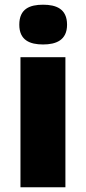

<svg xmlns="http://www.w3.org/2000/svg" viewBox="-20 -796 365 816"><path d="M163 -776C107 -776 62 -759 62 -691C62 -625 107 -607 163 -607C218 -607 265 -625 265 -691C265 -759 218 -776 163 -776ZM258 -553H67V0H258Z"/></svg>

Font: Noto Sans Sinhala UI Black
Style: Regular
Weight: 900
Designer: Jelle Bosma - Monotype Design Team
Foundry: Monotype Imaging Inc.
Version: Version 2.006